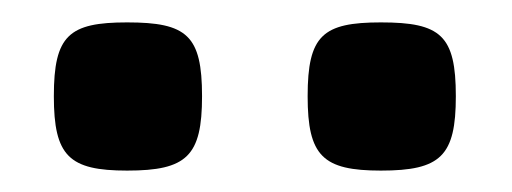

<svg xmlns="http://www.w3.org/2000/svg" viewBox="-20 -741 464 174"><path d="M28.8 -653.8C28.8 -599.6 42.5 -586.4 95.2 -586.4C149.4 -586.4 163.1 -599.6 163.1 -653.8C163.1 -709 149.4 -720.7 95.2 -720.7C42.5 -720.7 28.8 -709 28.8 -653.8ZM258.8 -653.8C258.8 -599.6 272.5 -586.4 325.2 -586.4C379.4 -586.4 393.1 -599.6 393.1 -653.8C393.1 -709 379.4 -720.7 325.2 -720.7C272.5 -720.7 258.8 -709 258.8 -653.8Z"/></svg>

Font: Doppio One
Style: Regular
Weight: 400
Designer: Szymon Celej
Foundry: Sorkin Type Co
Version: Version 1.002